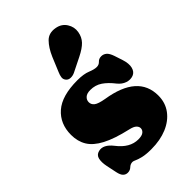

<svg xmlns="http://www.w3.org/2000/svg" viewBox="-221 -828 935 935"><g transform="rotate(-45 246.5 -360.5)"><path d="M243 -65Q268 -65 279 -74Q290 -83 290 -95.5Q290 -106.5 280.2 -116Q270.5 -125.5 245.5 -131Q162.5 -150 114.8 -175.2Q67 -200.5 46.8 -234Q26.5 -267.5 26.5 -312.5Q26.5 -388.5 78 -433.8Q129.5 -479 236.5 -479Q280 -479 306.2 -468.2Q332.5 -457.5 349 -457.5Q364.5 -457.5 374.5 -468.5Q384.5 -479.5 401.5 -479.5Q416 -479.5 427.8 -469.8Q439.5 -460 448 -435L462 -392.5Q473 -358.5 467 -335Q461 -311.5 441.5 -304Q421 -296.5 399 -304Q377 -311.5 360.5 -332Q335 -365 308.5 -383Q282 -401 247.5 -401Q223.5 -401 211.8 -390.2Q200 -379.5 200 -364Q200 -347.5 213.8 -336.8Q227.5 -326 268 -319Q463 -288 463 -147.5Q463 -98.5 436.2 -62.2Q409.5 -26 362.5 -6.2Q315.5 13.5 254.5 13.5Q217.5 13.5 195.8 8.2Q174 3 162.5 -2.5Q151 -8 145 -8Q130.5 -8 119.2 2.8Q108 13.5 92 13.5Q78.5 13.5 68.8 4.2Q59 -5 54 -28.5L42.5 -83.5Q36.5 -113 41.2 -134Q46 -155 67.5 -160.5Q104 -170 139 -125Q185 -65 243 -65ZM231 -646Q250 -690 275.2 -715.5Q300.5 -741 341.5 -733.5Q376 -727.5 393.5 -700Q411 -672.5 405.5 -641.5Q400.5 -612 381.5 -592Q362.5 -572 323 -552.5L250.5 -516.5Q237 -510 222.5 -510.2Q208 -510.5 199.5 -520Q190 -531 191.8 -544Q193.5 -557 200 -571.5Z"/></g></svg>

Font: Fraunces 72pt S100 Black
Style: Regular
Weight: 900
Version: Version 1.000; ttfautohint (v1.8.3)